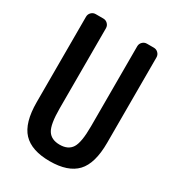

<svg xmlns="http://www.w3.org/2000/svg" viewBox="-179 -833 858 945"><g transform="rotate(30 250.0 -360.0)"><path d="M49.8 -210V-695.3Q49.8 -710 60.1 -720.2Q70.3 -730.5 85 -730.5H127.9Q142.6 -730.5 152.8 -720.2Q163.1 -710 163.1 -695.3V-240.2Q163.1 -149.4 183.6 -117.2Q204.1 -85 252 -85Q299.8 -85 320.3 -117.2Q340.8 -149.4 340.8 -240.2V-695.3Q340.8 -710 351.1 -720.2Q361.3 -730.5 376 -730.5H415Q429.7 -730.5 439.9 -720.2Q450.2 -710 450.2 -695.3V-210Q450.2 -92.8 401.9 -41.5Q353.5 9.8 250 9.8Q146.5 9.8 98.1 -41.5Q49.8 -92.8 49.8 -210Z"/></g></svg>

Font: Rounded-L Mgen+ 1m medium
Style: Regular
Weight: 500
Designer: [Source Han Sans]
Ryoko NISHIZUKA  (kana & ideographs); Paul D. Hunt (Latin, Greek & Cyrillic); Wenlong ZHANG  (bopomofo
Version: Version 1.059.20150602